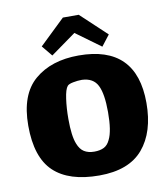

<svg xmlns="http://www.w3.org/2000/svg" viewBox="-86 -844 816 930"><g transform="rotate(-10 321.5 -379.0)"><path d="M30 -284Q30 -437 112 -507Q194 -577 329 -577Q613 -577 613 -294Q613 -151 543.5 -69Q474 13 328 13Q179 13 104.5 -57.5Q30 -128 30 -284ZM401 -148Q422 -189 422 -282Q422 -373 401 -414Q380 -456 324 -458Q303 -458 280.5 -453.5Q258 -449 252 -441Q240 -427 233.5 -381.5Q227 -336 227 -282Q227 -198 243 -159Q254 -130 274 -117.5Q294 -105 324 -105Q352 -105 371 -114.5Q390 -124 401 -148ZM450 -599 328 -688 204 -599 161 -651 286 -771H364L491 -652Z"/></g></svg>

Font: Lalezar
Style: Regular
Weight: 400
Designer: Borna Izadpanah
Foundry: Borna Izadpanah
Version: Version 1.003